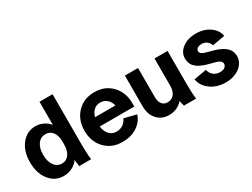

<svg xmlns="http://www.w3.org/2000/svg" viewBox="-56 -1239 2340 1784"><g transform="rotate(-30 1114.0 -346.5)"><path d="M392.1 -453.1V-702.1H532.2V-154.8Q532.2 -58.1 541 0H413.1Q405.8 -52.7 403.8 -71.8Q382.8 -36.6 338.6 -13.9Q294.4 8.8 245.1 8.8Q152.3 8.8 93.3 -65.9Q34.2 -140.6 34.2 -258.8Q34.2 -376 93.3 -450.4Q152.3 -524.9 245.1 -524.9Q287.6 -524.9 328.6 -504.9Q369.6 -484.9 392.1 -453.1ZM392.1 -245.1V-275.9Q392.1 -339.8 364 -377Q335.9 -414.1 288.1 -414.1Q236.3 -414.1 205.6 -372.1Q174.8 -330.1 174.8 -258.8Q174.8 -185.5 205.6 -142.8Q236.3 -100.1 288.1 -100.1Q335.9 -100.1 364 -139.2Q392.1 -178.2 392.1 -245.1Z M619.1 -258.8Q619.1 -375.5 690.9 -450.2Q762.7 -524.9 876 -524.9Q989.3 -524.9 1061 -450.2Q1132.8 -375.5 1132.8 -258.8V-223.1H761.7Q769 -166.5 799.3 -134.8Q829.6 -103 876 -103Q914.1 -103 944.8 -123.5Q975.6 -144 989.7 -179.2L1120.1 -147Q1098.6 -77.6 1033 -34.9Q967.3 7.8 876 7.8Q762.7 7.8 690.9 -66.7Q619.1 -141.1 619.1 -258.8ZM876 -414.1Q835.9 -414.1 807.6 -389.4Q779.3 -364.7 767.1 -319.8H985.8Q975.1 -363.8 945.8 -388.9Q916.5 -414.1 876 -414.1Z M1667.5 0H1536.6Q1527.8 -28.3 1523.4 -57.1Q1461.9 7.8 1377.4 7.8Q1297.9 7.8 1249.3 -45.4Q1200.7 -98.6 1200.7 -187V-516.1H1341.8V-206.1Q1341.8 -156.2 1362.8 -129.2Q1383.8 -102.1 1421.9 -102.1Q1466.3 -102.1 1492.4 -134.3Q1518.6 -166.5 1518.6 -225.1V-516.1H1658.7V-155.8Q1658.7 -54.2 1667.5 0Z M1965.3 -524.9Q2052.2 -524.9 2113.3 -481.7Q2174.3 -438.5 2184.6 -374L2050.3 -350.1Q2042 -379.4 2019 -396.7Q1996.1 -414.1 1965.3 -414.1Q1936 -414.1 1919.2 -402.8Q1902.3 -391.6 1902.3 -373Q1902.3 -354.5 1919.4 -342.8Q1936.5 -331.1 1980.5 -319.8Q2001.5 -314.5 2014.9 -310.8Q2028.3 -307.1 2048.3 -301Q2068.4 -294.9 2081.5 -289.3Q2094.7 -283.7 2111.3 -275.4Q2127.9 -267.1 2138.9 -258.5Q2149.9 -250 2161.4 -238.3Q2172.9 -226.6 2179.4 -213.9Q2186 -201.2 2190.2 -184.8Q2194.3 -168.5 2194.3 -149.9Q2194.3 -108.9 2169.2 -73Q2144 -37.1 2095.2 -14.2Q2046.4 8.8 1984.4 8.8Q1888.7 8.8 1822 -40.3Q1755.4 -89.4 1743.7 -162.1L1879.4 -186Q1886.7 -147 1915.3 -124Q1943.8 -101.1 1984.4 -101.1Q2018.1 -101.1 2036.1 -115.2Q2054.2 -129.4 2054.2 -151.9Q2054.2 -186.5 1991.2 -203.1Q1966.8 -209 1952.9 -212.6Q1939 -216.3 1916.3 -222.7Q1893.6 -229 1880.4 -234.4Q1867.2 -239.7 1848.9 -248Q1830.6 -256.3 1819.8 -264.6Q1809.1 -272.9 1796.9 -284.7Q1784.7 -296.4 1778.3 -309.1Q1772 -321.8 1767.6 -338.1Q1763.2 -354.5 1763.2 -373Q1763.2 -438.5 1820.6 -481.7Q1877.9 -524.9 1965.3 -524.9Z"/></g></svg>

Font: LT Superior
Style: Bold
Weight: 400
Designer: Daniel Lyons
Foundry: LyonsType
Version: Version 1.000